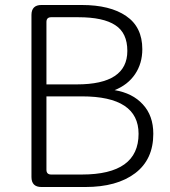

<svg xmlns="http://www.w3.org/2000/svg" viewBox="-20 -749 682 769"><path d="M146 0Q106 0 106 -40V-689Q106 -729 146 -729H307Q421 -729 485 -685Q550 -641 550 -552Q550 -495 521 -452Q492 -409 439 -388Q511 -376 552 -331Q594 -286 594 -213Q594 -110 521 -55Q448 0 322 0ZM166 -411H288Q490 -411 490 -545Q490 -617 442 -648Q394 -680 294 -680H185Q166 -680 166 -661ZM166 -69Q166 -50 185 -50H308Q535 -50 535 -213Q535 -363 308 -363H166Z"/></svg>

Font: Swei Half Moon CJK SC
Style: Light
Weight: 300
Version: Version 2.071